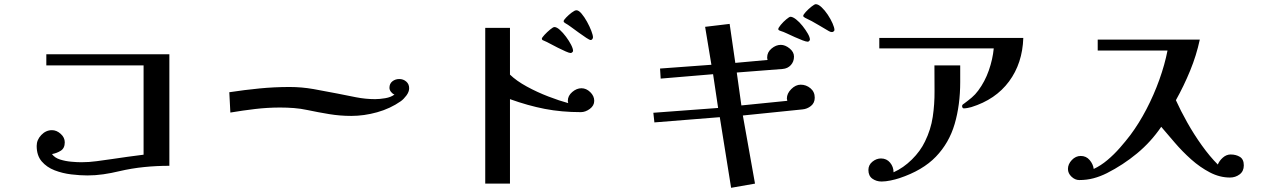

<svg xmlns="http://www.w3.org/2000/svg" viewBox="-20 -854 6040 916"><path d="M788 -63Q727 -63 667.5 -57Q608 -51 548 -37Q511 -28 473 -22.5Q435 -17 397 -17Q362 -17 320 -22Q278 -27 240.5 -41.5Q203 -56 179 -84Q155 -112 155 -158Q155 -187 177 -210Q199 -233 228 -233Q250 -233 269.5 -215.5Q289 -198 289 -175Q289 -147 270 -135Q251 -123 228 -119Q241 -101 266.5 -93Q292 -85 320 -82.5Q348 -80 368 -80Q405 -80 441 -85Q477 -90 513 -95Q551 -101 589 -106Q627 -111 665 -116V-542H201V-595H788Z M1932 -433Q1932 -416 1919 -398.5Q1906 -381 1892 -371Q1842 -336 1779.5 -318.5Q1717 -301 1656 -301Q1603 -301 1551 -309.5Q1499 -318 1447 -329Q1415 -336 1382 -338.5Q1349 -341 1317 -341Q1257 -341 1197.5 -334Q1138 -327 1079 -317L1074 -414Q1146 -425 1217.5 -432Q1289 -439 1362 -439Q1419 -439 1476 -429Q1533 -419 1588 -408Q1633 -399 1678.5 -390Q1724 -381 1770 -381Q1791 -381 1818 -385.5Q1845 -390 1862 -403Q1853 -406 1845.5 -415.5Q1838 -425 1838 -435Q1838 -455 1852 -466Q1866 -477 1885 -477Q1904 -477 1918 -465Q1932 -453 1932 -433Z M2815 -373Q2815 -350 2794 -334.5Q2773 -319 2751 -319Q2659 -319 2579 -334.5Q2499 -350 2413 -381V22H2295V-721H2413V-498Q2444 -468 2493.5 -441Q2543 -414 2596.5 -393.5Q2650 -373 2691 -362Q2689 -368 2689 -373Q2689 -397 2710 -415Q2731 -433 2754 -433Q2777 -433 2796 -414.5Q2815 -396 2815 -373ZM2714 -611Q2714 -608 2710 -604.5Q2706 -601 2703 -601Q2696 -601 2679 -608.5Q2662 -616 2642 -626Q2622 -636 2604.5 -645.5Q2587 -655 2577 -659Q2573 -660 2569 -662.5Q2565 -665 2565 -669Q2565 -674 2577.5 -687.5Q2590 -701 2604.5 -713Q2619 -725 2625 -725Q2636 -725 2651 -711.5Q2666 -698 2680.5 -678.5Q2695 -659 2704.5 -640.5Q2714 -622 2714 -611ZM2809 -676Q2809 -672 2806 -667.5Q2803 -663 2798 -663Q2793 -663 2777 -673.5Q2761 -684 2741 -698.5Q2721 -713 2704 -725.5Q2687 -738 2679 -742Q2676 -744 2672.5 -746.5Q2669 -749 2669 -753Q2669 -758 2681 -770.5Q2693 -783 2707.5 -794Q2722 -805 2730 -805Q2741 -805 2754.5 -789Q2768 -773 2780.5 -750.5Q2793 -728 2801 -707Q2809 -686 2809 -676Z M3867 -388Q3867 -363 3849 -348.5Q3831 -334 3808 -332L3524 -303L3582 22L3468 42L3414 -295L3102 -270L3097 -316L3406 -339L3382 -500L3132 -479L3129 -527L3374 -545L3344 -726L3461 -740L3488 -554L3642 -568Q3641 -571 3640.5 -574Q3640 -577 3640 -580Q3640 -605 3661 -622.5Q3682 -640 3705 -640Q3726 -640 3747 -623Q3768 -606 3768 -584Q3768 -560 3753 -543.5Q3738 -527 3714 -525L3495 -508L3517 -351L3736 -373Q3734 -381 3734 -384Q3734 -408 3755 -429Q3776 -450 3800 -450Q3826 -450 3846.5 -433Q3867 -416 3867 -388ZM3844 -665Q3844 -662 3840.5 -658.5Q3837 -655 3834 -655Q3826 -655 3809 -661.5Q3792 -668 3772 -677Q3752 -686 3734 -694.5Q3716 -703 3705 -706Q3702 -707 3697.5 -709Q3693 -711 3693 -715Q3693 -721 3705 -735.5Q3717 -750 3731.5 -762Q3746 -774 3751 -774Q3762 -774 3778 -761.5Q3794 -749 3809 -730Q3824 -711 3834 -693.5Q3844 -676 3844 -665ZM3961 -711Q3961 -707 3957 -704Q3953 -701 3949 -701Q3942 -701 3934.5 -705.5Q3927 -710 3920 -714Q3904 -724 3887 -733.5Q3870 -743 3853 -753Q3850 -755 3840 -759.5Q3830 -764 3821 -769Q3812 -774 3812 -778Q3812 -784 3824.5 -797.5Q3837 -811 3851.5 -822.5Q3866 -834 3872 -834Q3884 -834 3899.5 -819.5Q3915 -805 3929 -784Q3943 -763 3952 -742.5Q3961 -722 3961 -711Z M4561 -463Q4561 -353 4534.5 -262.5Q4508 -172 4445 -106.5Q4382 -41 4271 -4Q4253 2 4229 7Q4205 12 4186 12Q4161 12 4142 -1.5Q4123 -15 4123 -43Q4123 -67 4142 -82.5Q4161 -98 4183 -98Q4210 -98 4226.5 -78Q4243 -58 4243 -32Q4290 -53 4330.5 -93Q4371 -133 4393 -179Q4421 -236 4430 -296.5Q4439 -357 4438.5 -419Q4438 -481 4438 -542H4561ZM4862 -673Q4858 -552 4794 -465.5Q4730 -379 4614 -343Q4607 -341 4596.5 -339Q4586 -337 4578 -337Q4574 -337 4572 -340.5Q4570 -344 4570 -348Q4570 -353 4574 -356Q4578 -359 4581 -361Q4600 -375 4616.5 -389Q4633 -403 4647 -422Q4679 -465 4697.5 -518Q4716 -571 4721 -623H4175V-673Z M5914 -65Q5914 -37 5894 -22Q5874 -7 5848 -7Q5799 -7 5752 -31.5Q5705 -56 5663 -93.5Q5621 -131 5585 -173Q5549 -215 5520 -249Q5471 -177 5404.5 -122Q5338 -67 5261 -28Q5229 -12 5197 -3.5Q5165 5 5129 5Q5109 5 5092 -11Q5075 -27 5075 -48Q5075 -71 5093.5 -90.5Q5112 -110 5136 -110Q5162 -110 5178.5 -90.5Q5195 -71 5198 -48Q5232 -64 5263.5 -90.5Q5295 -117 5323 -149Q5351 -181 5373 -210Q5414 -265 5449.5 -333Q5485 -401 5511 -473.5Q5537 -546 5550 -613H5217V-665H5704Q5688 -590 5658 -517Q5628 -444 5590 -376Q5612 -327 5644 -270Q5676 -213 5714 -160Q5752 -107 5790 -69Q5797 -87 5814 -102Q5831 -117 5851 -117Q5877 -117 5895.5 -105.5Q5914 -94 5914 -65Z"/></svg>

Font: Kaisei Decol
Style: Bold
Weight: 700
Designer: Font-Kai, 金井和夫
Foundry: KAZUO KANAI
Version: Version 5.003